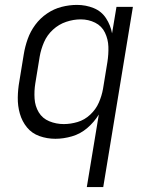

<svg xmlns="http://www.w3.org/2000/svg" viewBox="-20 -558 616 783"><path d="M334 205H401L522 -530H455L437 -422Q431 -455 412.5 -483.5Q394 -512 362 -525Q330 -538 294 -538Q263 -538 231.5 -530Q200 -522 172 -503Q144 -484 124 -457Q104 -430 93 -399Q82 -368 77 -337L59 -227Q53 -194 52.5 -160Q52 -126 61 -94.5Q70 -63 90 -38.5Q110 -14 141 -3Q172 8 206 8Q239 8 273.5 -2Q308 -12 336 -36Q364 -60 383 -91ZM240 -52Q209 -52 181 -63.5Q153 -75 138 -100Q123 -125 121 -156Q119 -187 124 -218L142 -328Q147 -357 159.5 -386Q172 -415 196 -437Q220 -459 250 -469Q280 -479 309 -479Q341 -479 368 -465.5Q395 -452 408 -425Q421 -398 422 -367.5Q423 -337 418 -305L400 -195Q395 -167 383 -139.5Q371 -112 348 -90.5Q325 -69 296.5 -60.5Q268 -52 240 -52Z"/></svg>

Font: Iosevka Sparkle Light
Style: Italic
Weight: 300
Italic angle: -9°
Designer: Belleve Invis
Foundry: Belleve Invis
Version: Version 4.5.0; ttfautohint (v1.8.3)